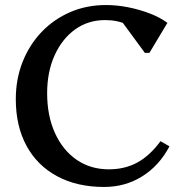

<svg xmlns="http://www.w3.org/2000/svg" viewBox="-20 -726 735 762"><path d="M393.5 16Q285.9 16 207 -26.4Q128 -68.8 85.3 -147.2Q42.7 -225.6 42.7 -332.5Q42.7 -412.1 69.7 -480.3Q96.7 -548.4 145.2 -599.2Q193.7 -649.9 258.7 -677.9Q323.6 -706 400.3 -706Q444 -706 488.9 -697.1Q533.9 -688.2 574.6 -672.5Q615.4 -656.8 644.4 -635.3L573 -516.1H555L441.7 -670.4H541.1V-574.8Q497.7 -646.3 396.8 -646.3Q329.7 -646.3 278 -609.1Q226.3 -571.8 196.7 -506.3Q167.1 -440.8 167.1 -355.8Q167.1 -266.8 198 -198.4Q228.8 -130.1 284 -92Q339.2 -54 411.7 -54Q475.9 -54 525.4 -81.2Q574.9 -108.4 616.9 -165.5L652.6 -145.3Q612.4 -68.8 544.8 -26.4Q477.2 16 393.5 16Z"/></svg>

Font: Platypi Light
Style: Regular
Weight: 300
Designer: David Sargent
Foundry: Bolt Cutter Type
Version: Version 1.200